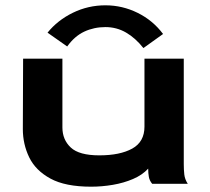

<svg xmlns="http://www.w3.org/2000/svg" viewBox="-20 -692 790 723"><path d="M323 11Q226 11 170 -19.5Q114 -50 90 -99.5Q66 -149 66 -206L67 -471H215V-212Q215 -166 246.5 -136.5Q278 -107 354 -107Q432 -107 478 -132.5Q524 -158 524 -215V-471H672V-74Q672 -53 674 -35Q676 -17 687 0H553Q543 -12 540.5 -26Q538 -40 538 -57Q516 -33 481 -18Q446 -3 405 4Q364 11 323 11ZM233 -517 159 -569Q197 -616 254.5 -644Q312 -672 377 -672Q441 -672 498.5 -643.5Q556 -615 594 -564L520 -511Q490 -549 454.5 -569.5Q419 -590 377 -590Q334 -590 297.5 -573Q261 -556 233 -517Z"/></svg>

Font: Inconsolata ExtraExpanded Black
Style: Regular
Weight: 900
Width: 8
Monospace: yes
Designer: Raph Levien, Cyreal, Brenton Simpson
Foundry: Raph Levien, Cyreal, Google
Version: Version 3.001; ttfautohint (v1.8.2.53-6de2)